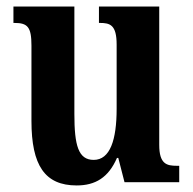

<svg xmlns="http://www.w3.org/2000/svg" viewBox="-20 -556 589 586"><path d="M214 10C271 10 311 -14 337 -74H341L360 0H527V-50H520C489 -50 466 -55 466 -114V-536H282V-486H285C316 -486 336 -480 336 -420V-224C336 -129 316 -68 266 -68C219 -68 207 -112 207 -208V-536H21V-486H24C64 -486 76 -474 76 -417V-187C76 -51 117 10 214 10Z"/></svg>

Font: Noto Serif Devanagari ExtraCondensed
Style: Bold
Weight: 700
Width: 2
Designer: Universal Thirst, Indian Type Foundry and the Monotype Design Team
Foundry: Monotype Imaging Inc.
Version: Version 2.004